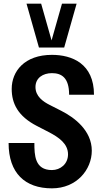

<svg xmlns="http://www.w3.org/2000/svg" viewBox="-20 -1020 557 1050"><path d="M264 10C399 10 482 -92 482 -196C482 -307 386 -378 315 -414L252 -446C216 -464 174 -493 174 -544C174 -594 215 -620 264 -620C316 -620 358 -596 358 -502H494C494 -672 374 -720 264 -720C114 -720 44 -630 44 -534C44 -455 77 -385 182 -331L246 -298C302 -269 352 -234 352 -176C352 -123 310 -90 264 -90C170 -90 168 -172 168 -238H27C27 -73 117 10 264 10ZM193 -760H331L399 -1000H319L262 -799L205 -1000H125Z"/></svg>

Font: Tanklager Original
Style: Regular
Weight: 400
Designer: Ariel Martín Pérez
Foundry: Tunera Type Foundry
Version: Version 1.000;Glyphs 3.3 (3310)